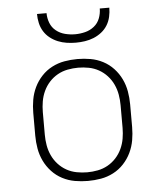

<svg xmlns="http://www.w3.org/2000/svg" viewBox="-53 -786 706 841"><g transform="rotate(-5 300.0 -366.0)"><path d="M300 8Q271 8 242.5 3Q214 -2 188 -15.5Q162 -29 142 -50.5Q122 -72 109.5 -98Q97 -124 92 -152.5Q87 -181 87 -210V-310Q87 -339 92 -367.5Q97 -396 109.5 -422Q122 -448 142 -469.5Q162 -491 188 -504.5Q214 -518 242.5 -523Q271 -528 300 -528Q329 -528 357.5 -523Q386 -518 412 -504.5Q438 -491 458 -469.5Q478 -448 490.5 -422Q503 -396 508 -367.5Q513 -339 513 -310V-210Q513 -181 508 -152.5Q503 -124 490.5 -98Q478 -72 458 -50.5Q438 -29 412 -15.5Q386 -2 357.5 3Q329 8 300 8ZM300 -30Q323 -30 346.5 -34.5Q370 -39 390.5 -50.5Q411 -62 427 -79.5Q443 -97 453 -118.5Q463 -140 467 -163.5Q471 -187 471 -210V-310Q471 -333 467 -356.5Q463 -380 453 -401.5Q443 -423 427 -440.5Q411 -458 390.5 -469.5Q370 -481 346.5 -485.5Q323 -490 300 -490Q277 -490 253.5 -485.5Q230 -481 209.5 -469.5Q189 -458 173 -440.5Q157 -423 147 -401.5Q137 -380 133 -356.5Q129 -333 129 -310V-210Q129 -187 133 -163.5Q137 -140 147 -118.5Q157 -97 173 -79.5Q189 -62 209.5 -50.5Q230 -39 253.5 -34.5Q277 -30 300 -30ZM300 -600Q280 -600 260 -603Q240 -606 221.5 -613.5Q203 -621 187 -633.5Q171 -646 160.5 -663Q150 -680 145.5 -700Q141 -720 141 -740H183Q183 -718 191 -697Q199 -676 216.5 -662Q234 -648 256 -642.5Q278 -637 300 -637Q322 -637 344 -642.5Q366 -648 383.5 -662Q401 -676 409 -697Q417 -718 417 -740H459Q459 -720 454.5 -700Q450 -680 439.5 -663Q429 -646 413 -633.5Q397 -621 378.5 -613.5Q360 -606 340 -603Q320 -600 300 -600Z"/></g></svg>

Font: Iosevka Extralight Extended
Style: Regular
Weight: 200
Width: 7
Monospace: yes
Designer: Belleve Invis
Foundry: Belleve Invis
Version: Version 32.5.0; ttfautohint (v1.8.4)